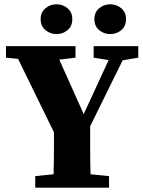

<svg xmlns="http://www.w3.org/2000/svg" viewBox="-20 -871 664 891"><path d="M242.2 -712.8Q213.4 -712.8 191 -731.2Q168.6 -749.6 168.6 -782Q168.6 -814.3 191 -832.7Q213.4 -851.1 242.2 -851.1Q271.7 -851.1 293.6 -832.7Q315.5 -814.3 315.5 -782Q315.5 -749.6 293.6 -731.2Q271.7 -712.8 242.2 -712.8ZM491.4 -712.8Q462.6 -712.8 440.3 -731.2Q418 -749.6 418 -782Q418 -814.3 440.3 -832.7Q462.6 -851.1 491.4 -851.1Q520.8 -851.1 542.9 -832.7Q564.9 -814.3 564.9 -782Q564.9 -749.6 542.9 -731.2Q520.8 -712.8 491.4 -712.8ZM291.4 -68.7H335.2L486 -53.7V0H143.5V-53.7ZM159.4 -588.3 7.8 -603.3V-657H330.4V-603.3L203.2 -588.3ZM532.4 -588.3H509.1L414.6 -603.3V-657H621.6V-603.3ZM230.4 -239.3V-309.4H398.4V-240.1Q398.4 -209.8 398.4 -181.1Q398.4 -152.5 398.9 -123.8Q399.4 -95.2 399.9 -64.8Q400.4 -34.4 401.4 0H227.4Q228.4 -33.7 228.9 -64Q229.4 -94.2 229.9 -122.5Q230.4 -150.7 230.4 -179.4Q230.4 -208.1 230.4 -239.3ZM363.8 -214.9H251L34.9 -657H226.9L383 -309.2L351.6 -304.9L514.1 -657H581.6Z"/></svg>

Font: Adobe Variable Font Prototype
Style: Regular
Weight: 389
Designer: Frank Grießhammer
Foundry: Adobe
Version: Version 1.004;hotconv 1.0.113;makeotfexe 2.5.65598